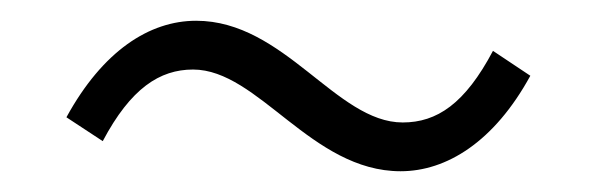

<svg xmlns="http://www.w3.org/2000/svg" viewBox="-20 -458 575 185"><path d="M366 -293C410 -293 456 -321 491 -385L455 -409C428 -358 401 -340 368 -340C304 -340 254 -438 169 -438C124 -438 79 -409 44 -345L79 -322C106 -373 134 -391 166 -391C229 -391 280 -293 366 -293Z"/></svg>

Font: Spoqa Han Sans Neo Light
Style: Regular
Weight: 300
Designer: [Spoqa Han Sans Neo] Dong-huui Kim  Younghwa Kang  Yujin Lee  [Noto Sans] Ryoko NISHIZUKA  (kana & ideographs); Paul D. 
Foundry: Spoqa (http://www.spoqa-han-sans.com)
Version: Version 1.000